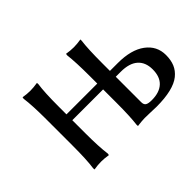

<svg xmlns="http://www.w3.org/2000/svg" viewBox="-112 -941 1237 1237"><g transform="rotate(-45 506.0 -322.5)"><path d="M627.9 0Q615.7 0 598.9 1.5Q582 2.9 571.3 4.4L561 5.9L560.1 -5.9Q568.8 -74.2 568.8 -202.1V-319.8H288.1V-202.1Q288.1 -76.2 297.9 -5.9L295.9 5.9Q259.8 0 231 0Q199.7 0 165 5.9L164.1 -5.9Q173.8 -72.3 173.8 -202.1V-442.9Q173.8 -568.8 164.1 -639.2L166 -650.9Q200.7 -645 231 -645Q260.7 -645 296.9 -650.9L297.9 -639.2Q288.1 -574.2 288.1 -442.9V-373H568.8V-442.9Q568.8 -566.9 560.1 -639.2L562 -650.9Q596.7 -645 627 -645Q657.2 -645 692.9 -650.9V-639.2Q684.1 -572.8 684.1 -442.9V-373H755.9Q877 -373 944.6 -323Q1012.2 -272.9 1012.2 -189.9Q1012.2 -144 997.8 -109.6Q983.4 -75.2 951.4 -49.3Q919.4 -23.4 864.7 -10.3Q810.1 2.9 732.9 2.9Q711.9 2.9 673.8 1Q656.7 0 627.9 0ZM684.1 -319.8V-87.9Q684.1 -65.9 696.8 -57.4Q709.5 -48.8 742.2 -48.8Q811.5 -48.8 848.9 -83.3Q886.2 -117.7 886.2 -185.1Q886.2 -250 846.7 -284.9Q807.1 -319.8 729 -319.8Z"/></g></svg>

Font: Linear Smooth
Style: Bold
Weight: 700
Designer: Philipp H. Poll, Flanker
Foundry: Philipp H. Poll, reworked by Flanker
Version: Version 1.061 | FøM Fix